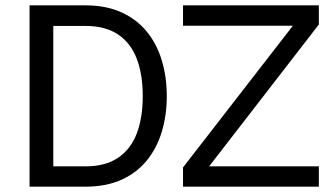

<svg xmlns="http://www.w3.org/2000/svg" viewBox="-20 -702 1260 722"><path d="M668.2 -605.2H1081.3L668.2 -72.3V0H1179V-76.4H766.4L1179 -609.9V-681.9H668.2ZM607.2 -340.6Q607.2 -411.6 588.7 -473.8Q570.3 -535.9 532.5 -582.5Q494.6 -629.2 436.9 -655.5Q379.2 -681.9 300.5 -681.9H91.1V0H300.5Q379.2 0 436.9 -26.1Q494.6 -52.2 532.5 -99Q570.3 -145.8 588.7 -207.6Q607.2 -269.5 607.2 -340.6ZM516.8 -340.6Q516.8 -259.8 494.4 -200.4Q471.9 -141.1 424.2 -108.8Q376.5 -76.4 300.5 -76.4H180.4V-604.5H300.5Q376.5 -604.5 424.2 -572.3Q471.9 -540 494.4 -480.8Q516.8 -421.6 516.8 -340.6Z"/></svg>

Font: Estedad-FD-VF Thin
Style: Regular
Weight: 100
Designer: Amin Abedi
Version: Version 5.0